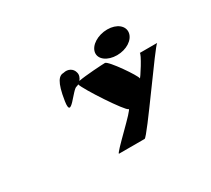

<svg xmlns="http://www.w3.org/2000/svg" viewBox="-114 -953 1059 964"><g transform="rotate(-30 415.5 -471.0)"><path d="M226 -550C210 -444 290 -585 315 -585C319 -586 323 -588 326 -590C335 -556 467 -356 483 -356C502 -356 313 -186 330 -186H478C495 -186 761 -572 774 -572H672C684 -572 607 -450 609 -462C611 -475 515 -616 496 -616C482 -616 379 -610 340 -602C350 -614 356 -630 351 -645C345 -670 319 -684 292 -677C266 -677 242 -656 226 -550ZM479 -687C473 -649 514 -619 569 -619C624 -619 670 -649 676 -687C682 -725 645 -756 590 -756C535 -756 485 -725 479 -687Z"/></g></svg>

Font: Ampere
Style: SCSuExtIta
Weight: 400
Version: Version 1